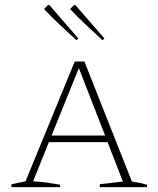

<svg xmlns="http://www.w3.org/2000/svg" viewBox="-20 -769 651 789"><path d="M522 -23Q534 -21 540.5 -20Q547 -19 556 -17Q565 -15 584 -10V0H390V-12L485 -23L422 -185H181L116 -24Q148 -22 173.5 -18.5Q199 -15 227 -10V0H27V-12L85 -24L287 -516H327ZM192 -212H412L304 -489ZM294 -604Q260 -635 226.5 -666.5Q193 -698 161 -732L178 -749L183 -748L302 -611ZM401 -604Q367 -635 333.5 -666.5Q300 -698 268 -732L285 -749L290 -748L409 -611Z"/></svg>

Font: Piazzolla SC Thin
Style: Regular
Weight: 100
Designer: Juan Pablo del Peral
Foundry: Huerta Tipografica
Version: Version 1.330